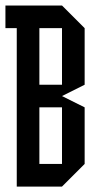

<svg xmlns="http://www.w3.org/2000/svg" viewBox="-20 -687 373 707"><path d="M125 -375H208.3V-583.3H125ZM125 -83.3H208.3V-291.7H125ZM208.3 -666.7 291.7 -583.3V-375L208.3 -333.3L291.7 -291.7V-83.3L208.3 0H41.7V-583.3H0V-666.7Z"/></svg>

Font: Yulong
Style: Regular
Weight: 400
Designer: GGBotNet
Foundry: f0n7.com
Version: 1.00